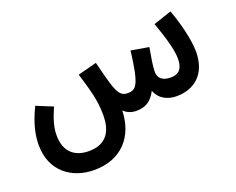

<svg xmlns="http://www.w3.org/2000/svg" viewBox="-109 -636 1299 1058"><g transform="rotate(-20 540.5 -107.0)"><path d="M280 232C442 232 532 126 536 -24C555 -5 581 5 608 5C657 5 695 -10 726 -70C747 -14 799 5 845 5C948 5 1029 -57 1029 -189C1029 -261 1002 -366 972 -446L866 -410C897 -324 922 -241 922 -188C922 -118 888 -103 849 -103C794 -103 777 -132 777 -163C777 -195 788 -258 796 -301L692 -319C668 -120 646 -104 598 -103C564 -103 545 -119 524 -188C517 -210 508 -244 489 -320L378 -291C408 -192 429 -125 429 -36C429 47 400 124 287 124C205 124 149 78 149 -17C149 -63 160 -104 190 -173L94 -212C43 -108 38 -40 38 -1C38 152 149 232 280 232Z"/></g></svg>

Font: Noto Sans Arabic UI XCn SmBd
Style: Regular
Weight: 600
Width: 2
Designer: Monotype Design Team, Nadine Chahine and Nizar Qandah
Foundry: Monotype Imaging Inc.
Version: Version 2.010